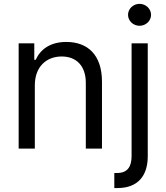

<svg xmlns="http://www.w3.org/2000/svg" viewBox="-20 -770 862 995"><path d="M160.5 -328.1C160.5 -423.3 219.5 -477.3 299.7 -477.3C377.5 -477.3 424.7 -426.5 424.7 -340.9V0H508.5V-346.6C508.5 -485.8 434.3 -552.6 323.9 -552.6C241.5 -552.6 190.3 -515.6 164.8 -460.2H157.7V-545.5H76.7V0H160.5ZM661.9 -545.5V39.8C661.9 95.2 639.2 126.4 588.1 126.4H572.4V204.5H589.5C694.6 204.5 745.7 140.6 745.7 39.8V-545.5ZM703.1 -636.4C735.8 -636.4 762.8 -661.9 762.8 -693.2C762.8 -724.4 735.8 -750 703.1 -750C670.5 -750 643.5 -724.4 643.5 -693.2C643.5 -661.9 670.5 -636.4 703.1 -636.4Z"/></svg>

Font: Karasuma Gothic
Style: Regular
Weight: 400
Designer: Rasmus Andersson, Ryoko Nishizuka
Foundry: Genbu
Version: Version 1.00